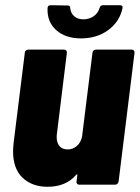

<svg xmlns="http://www.w3.org/2000/svg" viewBox="-20 -707 535 735"><path d="M347 -517H484Q495 -517 495 -505L434 -12Q433 -7 429.5 -3.5Q426 0 421 0H283Q278 0 275 -3.5Q272 -7 273 -12L276 -36Q277 -39 275 -39.5Q273 -40 271 -37Q232 8 162 8Q103 8 66.5 -26.5Q30 -61 30 -128Q30 -137 32 -159L75 -505Q75 -510 79 -513.5Q83 -517 88 -517H225Q236 -517 236 -505L198 -196Q197 -191 197 -182Q197 -160 208 -147.5Q219 -135 239 -135Q259 -135 274 -148Q289 -161 294 -183L334 -505Q334 -510 338 -513.5Q342 -517 347 -517ZM162 -675Q162 -687 174 -687L239 -686Q249 -686 249 -675Q251 -656 264.5 -644.5Q278 -633 299 -633Q321 -633 338 -644.5Q355 -656 361 -676Q364 -687 374 -687H439Q451 -687 449 -676Q438 -624 394.5 -592Q351 -560 290 -560Q231 -560 195.5 -591.5Q160 -623 162 -675Z"/></svg>

Font: Barlow Semi Condensed ExtraBold
Style: Italic
Weight: 800
Width: 4
Italic angle: -7°
Designer: Jeremy Tribby
Foundry: Tribby Type
Version: Version 1.408